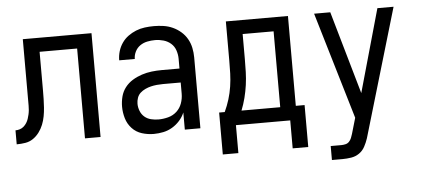

<svg xmlns="http://www.w3.org/2000/svg" viewBox="-50 -635 2100 958"><g transform="rotate(-5 1000.0 -156.5)"><path d="M16 0V-70Q27 -70 38 -73.5Q49 -77 57.5 -84.5Q66 -92 72 -101.5Q78 -111 81.5 -121.5Q85 -132 87.5 -143Q90 -154 91 -165Q92 -176 92 -187Q92 -198 92 -209Q92 -213 92 -217Q92 -221 92 -226V-228Q92 -236 92 -244.5Q92 -253 92 -261V-520H436V0H358V-450H170V-261Q170 -261 170 -261Q170 -261 170 -261V-259Q170 -259 170 -258.5Q170 -258 170 -257V-256Q170 -235 169.5 -213.5Q169 -192 167.5 -170.5Q166 -149 162 -127.5Q158 -106 150 -86Q142 -66 129 -48.5Q116 -31 98.5 -19Q81 -7 59.5 -3.5Q38 0 16 0Z M702 8Q672 8 643 -1Q614 -10 593.5 -32Q573 -54 564.5 -83Q556 -112 556 -141Q556 -167 562.5 -192Q569 -217 584.5 -237Q600 -257 622 -270.5Q644 -284 668.5 -292Q693 -300 718 -303Q743 -306 769 -306H858V-355Q858 -376 851 -397Q844 -418 828 -432Q812 -446 791 -452Q770 -458 749 -458Q729 -458 709.5 -454Q690 -450 674 -439Q658 -428 649 -410Q640 -392 640 -373Q640 -373 640 -373Q640 -373 640 -373Q640 -373 640 -373Q640 -373 640 -373Q640 -373 640 -373Q640 -373 640 -373H562Q562 -373 562 -373Q562 -373 562 -373Q562 -396 568.5 -418Q575 -440 588 -459Q601 -478 619.5 -491.5Q638 -505 659 -513.5Q680 -522 703 -525Q726 -528 749 -528Q773 -528 797 -524.5Q821 -521 843 -511Q865 -501 883.5 -485Q902 -469 914 -448Q926 -427 931 -403Q936 -379 936 -355V0H858V-86Q849 -64 832.5 -45.5Q816 -27 795 -14.5Q774 -2 750 3Q726 8 702 8ZM732 -62Q756 -62 780.5 -68.5Q805 -75 823 -91.5Q841 -108 849.5 -131.5Q858 -155 858 -180V-236H769Q754 -236 738.5 -234.5Q723 -233 708.5 -229.5Q694 -226 680 -219.5Q666 -213 655 -203Q644 -193 639 -178.5Q634 -164 634 -149Q634 -131 641 -113Q648 -95 662 -83Q676 -71 694.5 -66.5Q713 -62 732 -62Z M1036 140V-70H1064Q1078 -100 1087.5 -131Q1097 -162 1102 -194.5Q1107 -227 1108 -259.5Q1109 -292 1109 -325V-520H1420V-70H1464V140H1386V0H1114V140ZM1148 -70H1342V-450H1187V-325Q1187 -293 1186 -260Q1185 -227 1180.5 -195Q1176 -163 1168 -131.5Q1160 -100 1148 -70Z M1576 215V145H1629Q1639 145 1650 142.5Q1661 140 1668.5 132Q1676 124 1680 114Q1684 104 1687 94L1710 15L1551 -520H1632L1751 -105L1868 -520H1949L1762 113Q1761 116 1760.5 118Q1760 120 1759 123Q1752 144 1741.5 163.5Q1731 183 1713 195.5Q1695 208 1673 211.5Q1651 215 1629 215Z"/></g></svg>

Font: Zed Sans
Style: Regular
Weight: 400
Designer: Belleve Invis
Foundry: Belleve Invis
Version: Version 1.0.0; ttfautohint (v1.8.4)